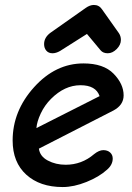

<svg xmlns="http://www.w3.org/2000/svg" viewBox="-20 -749 532 775"><path d="M192 -534Q176 -534 167 -544.5Q158 -555 158 -571Q158 -598 184 -617L326 -717Q343 -729 359 -729Q380 -729 392 -711L460 -615Q468 -603 468 -588Q468 -568 451 -551Q434 -534 415 -534Q396 -534 386 -546L331 -612L222 -543Q206 -534 192 -534ZM233 6Q141 6 86 -44Q31 -94 31 -182Q31 -301 117.5 -397Q204 -493 317 -493Q398 -493 438.5 -451.5Q479 -410 479 -364Q479 -325 438 -303L137 -149Q141 -118 173 -101Q205 -84 245 -84Q310 -84 360 -127Q380 -143 397 -143Q414 -143 424.5 -133.5Q435 -124 435 -109Q435 -84 412 -64Q380 -35 329 -14.5Q278 6 233 6ZM127 -232 382 -361Q367 -405 305 -405Q241 -405 186 -350Q160 -324 144.5 -291Q129 -258 127 -232Z"/></svg>

Font: Comic Neue
Style: Bold Italic
Weight: 700
Italic angle: -12°
Designer: Craig Rozynski
Foundry: Craig Rozynski
Version: Version 2.003